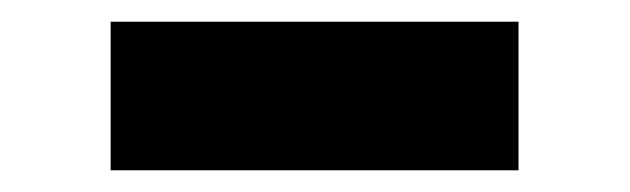

<svg xmlns="http://www.w3.org/2000/svg" viewBox="-20 -360 581 177"><path d="M82 -203V-340H458V-203Z"/></svg>

Font: Nunito Sans 7pt Expanded ExtraBold
Style: Regular
Weight: 800
Width: 7
Designer: Vernon Adams
Foundry: Vernon Adams
Version: Version 3.101;gftools[0.9.27]